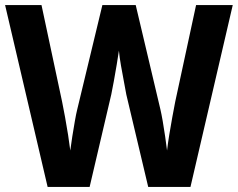

<svg xmlns="http://www.w3.org/2000/svg" viewBox="-24 -734 934 754"><path d="M890 -714 724 0H558L472 -363Q469 -380 463 -411.5Q457 -443 451 -477Q445 -511 443 -535Q440 -514 434.5 -481Q429 -448 423 -415Q417 -382 413 -363L328 0H163L-4 -714H139L220 -334Q225 -309 231.5 -274Q238 -239 243.5 -203.5Q249 -168 252 -143Q255 -167 260 -198.5Q265 -230 270 -258.5Q275 -287 279 -303L378 -714H509L606 -304Q610 -287 615 -258.5Q620 -230 624.5 -198.5Q629 -167 632 -143Q635 -169 640.5 -203.5Q646 -238 652.5 -273Q659 -308 664 -334L746 -714Z"/></svg>

Font: Noto Sans Sinhala SemiCondensed
Style: Bold
Weight: 700
Width: 4
Designer: Jelle Bosma - Monotype Design Team
Foundry: Monotype Imaging Inc.
Version: Version 2.006; ttfautohint (v1.8.4.7-5d5b)